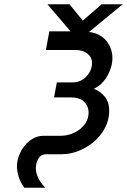

<svg xmlns="http://www.w3.org/2000/svg" viewBox="-20 -706 592 895"><path d="M263 -73Q286 -73 309 -80.5Q332 -88 351 -102.5Q370 -117 381.5 -137Q393 -157 393 -182Q393 -210 373 -231Q353 -252 308 -252H232L245 -322H321Q339 -322 355 -329.5Q371 -337 383 -349.5Q395 -362 402 -378.5Q409 -395 409 -413Q409 -439 387.5 -456Q366 -473 332 -473H194L210 -560H309L201 -686H304L366 -610L454 -686H552L395 -557Q446 -551 475 -516.5Q504 -482 504 -434Q504 -414 497.5 -392Q491 -370 479.5 -350.5Q468 -331 452 -315.5Q436 -300 417 -292Q447 -281 468 -256Q489 -231 489 -189Q489 -147 469.5 -110Q450 -73 418.5 -46Q387 -19 347.5 -3Q308 13 268 13H197Q170 13 158.5 34Q147 55 147 78Q147 98 157 121Q167 144 191 169H93Q75 143 67 118Q59 93 59 70Q59 45 68.5 19.5Q78 -6 94.5 -26.5Q111 -47 133.5 -60Q156 -73 183 -73Z"/></svg>

Font: Involve Medium Oblique
Style: Italic
Weight: 500
Italic angle: -10.5°
Designer: Stefan Peev
Foundry: Context Ltd.
Version: Version 1.001